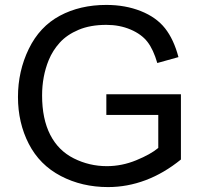

<svg xmlns="http://www.w3.org/2000/svg" viewBox="-20 -748 818 780"><path d="M412 -281V-365H715V-100Q646 -44 571.5 -16Q497 12 419 12Q313 12 227 -33Q141 -78 97 -163.5Q53 -249 53 -354Q53 -459 97 -549.5Q141 -640 223 -684Q305 -728 412 -728Q489 -728 552 -703Q615 -678 650.5 -633Q686 -588 705 -516L619 -492Q603 -547 579 -578Q555 -609 510.5 -628Q466 -647 412 -647Q347 -647 299.5 -627Q252 -607 223 -575Q194 -543 178 -504Q151 -438 151 -360Q151 -265 184 -200.5Q217 -136 280 -104.5Q343 -73 414 -73Q475 -73 533.5 -97Q592 -121 623 -147V-281Z"/></svg>

Font: Ekushey Amar Desh
Style: Regular
Weight: 400
Designer: Al Mamun Sumon
Foundry: Al Mamun Sumon
Version: Version 1.0